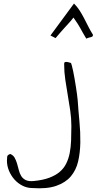

<svg xmlns="http://www.w3.org/2000/svg" viewBox="-20 -1044 537 1068"><path d="M18.6 -150.4Q18.6 -163.1 20 -172.9Q21.5 -182.6 37.1 -187.5Q53.7 -180.7 61.5 -166.5Q69.3 -152.3 74.7 -134.8Q80.1 -117.2 84.5 -98.6Q88.9 -80.1 97.7 -65.4Q106.4 -50.8 123 -42.5Q139.6 -34.2 168 -37.1Q218.8 -42 253.9 -55.2Q289.1 -68.4 312 -87.9Q335 -107.4 348.1 -133.8Q361.3 -160.2 367.7 -192.4Q374 -224.6 375.5 -262.2Q377 -299.8 377 -342.8Q377 -386.7 370.6 -429.7Q364.3 -472.7 356.9 -515.1Q349.6 -557.6 343.3 -600.1Q336.9 -642.6 336.9 -685.5Q336.9 -690.4 337.4 -693.8Q337.9 -697.3 342.3 -698.7Q346.7 -700.2 354 -699.2Q361.3 -698.2 375 -693.4Q376 -692.4 379.4 -680.2Q382.8 -668 386.7 -649.4Q390.6 -630.9 394.5 -608.4Q398.4 -585.9 401.9 -563.5Q405.3 -541 408.2 -521Q411.1 -501 412.1 -487.3Q416 -428.7 421.9 -368.2Q427.7 -307.6 426.8 -251Q425.8 -194.3 414.6 -146Q403.3 -97.7 374 -63Q344.7 -28.3 293 -10.3Q241.2 7.8 160.2 2Q130.9 2 105 -11.2Q79.1 -24.4 60.1 -45.9Q41 -67.4 29.8 -94.7Q18.6 -122.1 18.6 -150.4ZM388.7 -946.3Q376 -929.7 363.3 -916Q350.6 -902.3 338.9 -889.2Q327.1 -876 314.9 -862.3Q302.7 -848.6 289.1 -832L260.7 -846.7L391.6 -1024.4Q409.2 -1006.8 422.4 -986.3Q435.5 -965.8 447.3 -943.4Q459 -920.9 470.7 -897.5Q482.4 -874 497.1 -850.6Q497.1 -843.8 494.1 -841.3Q491.2 -838.9 485.8 -837.4Q480.5 -835.9 474.1 -834.5Q467.8 -833 460 -829.1Q447.3 -850.6 439.9 -863.3Q432.6 -876 426.8 -887.2Q420.9 -898.4 412.6 -911.1Q404.3 -923.8 388.7 -946.3Z"/></svg>

Font: Annie Use Your Telescope
Style: Regular
Weight: 400
Designer: Kimberly Geswein
Foundry: Kimberly Geswein
Version: Version 1.002 2001